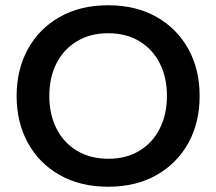

<svg xmlns="http://www.w3.org/2000/svg" viewBox="-20 -698 820 728"><path d="M390 10Q284 10 206 -34.5Q128 -79 85.5 -156.5Q43 -234 43 -334Q43 -434 85.5 -511.5Q128 -589 206 -633.5Q284 -678 390 -678Q496 -678 574 -633.5Q652 -589 694.5 -511.5Q737 -434 737 -334Q737 -234 694.5 -156.5Q652 -79 574 -34.5Q496 10 390 10ZM391 -96Q458 -96 508 -126Q558 -156 585.5 -210Q613 -264 613 -334Q613 -405 585.5 -458.5Q558 -512 508 -542Q458 -572 390 -572Q323 -572 272.5 -542Q222 -512 194.5 -458.5Q167 -405 167 -334Q167 -264 194.5 -210Q222 -156 272.5 -126Q323 -96 391 -96Z"/></svg>

Font: Gantari SemiBold
Style: Regular
Weight: 600
Designer: Anugrah Pasau
Foundry: Lafontype
Version: Version 1.000; ttfautohint (v1.8.3)